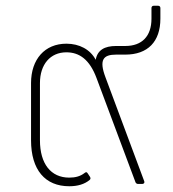

<svg xmlns="http://www.w3.org/2000/svg" viewBox="-20 -640 603 668"><path d="M515 -620C510 -620 507 -617 507 -612V-575C507 -514 474 -480 416 -480H384C344 -480 319 -466 313 -432C294 -468 256 -488 211 -488C136 -488 88 -434 88 -351V-152C88 -49 137 8 221 8C250 8 274 1 292 -14C295 -17 296 -20 293 -25L285 -37C282 -42 279 -42 274 -38C260 -27 243 -22 221 -22C157 -22 119 -70 119 -152V-351C119 -416 155 -458 211 -458C256 -458 292 -433 316 -368L451 -7C452 -3 456 0 460 0H475C480 0 484 -4 482 -9L347 -371C324 -432 339 -450 384 -450H416C494 -450 538 -495 538 -575V-612C538 -617 535 -620 530 -620Z"/></svg>

Font: LINE Seed Sans TH Thin
Style: Regular
Weight: 250
Designer: Dalton Maag Ltd | Thai characters by Cadson Demak Co.,Ltd.
Foundry: Dalton Maag Ltd
Version: Version 1.003